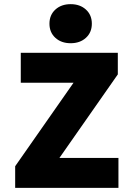

<svg xmlns="http://www.w3.org/2000/svg" viewBox="-20 -904 640 924"><path d="M53 0V-104L334 -506H80V-650H547V-546L266 -144H550V0ZM320 -696Q275 -696 246.5 -722Q218 -748 218 -790Q218 -832 246.5 -858Q275 -884 320 -884Q365 -884 393.5 -858Q422 -832 422 -790Q422 -748 393.5 -722Q365 -696 320 -696Z"/></svg>

Font: Source Code Pro ExtraLight Black
Style: Regular
Weight: 900
Monospace: yes
Version: Version 1.018;hotconv 1.0.116;makeotfexe 2.5.65601